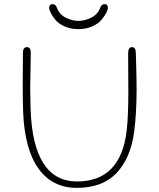

<svg xmlns="http://www.w3.org/2000/svg" viewBox="-20 -903 771 929"><path d="M218 -865Q218 -883 234 -883Q249 -883 255 -866Q268 -832 299 -817Q330 -802 360 -802Q389 -802 420.5 -817Q452 -832 465 -866Q471 -883 486 -883Q502 -883 502 -865Q502 -856 494 -840.5Q486 -825 470.5 -806.5Q455 -788 425.5 -775Q396 -762 359 -762Q322 -762 293 -775Q264 -788 248.5 -806.5Q233 -825 225.5 -840.5Q218 -856 218 -865ZM352 6Q233 6 166 -87.5Q99 -181 92 -361Q90 -417 90 -500Q90 -527 90.5 -577Q91 -627 91 -649Q91 -675 111 -675Q129 -675 129 -648Q129 -620 127.5 -563Q126 -506 126 -477Q126 -443 128 -375Q140 -25 353 -25Q564 -25 593 -271Q601 -342 601 -461Q601 -490 600.5 -551Q600 -612 600 -645Q600 -675 619 -675Q637 -675 637 -647Q637 -646 637.5 -634.5Q638 -623 638.5 -604.5Q639 -586 639.5 -564Q640 -542 640.5 -517Q641 -492 641 -471Q641 -357 629 -264Q612 -138 544 -66Q476 6 352 6Z"/></svg>

Font: Comic Neue Light
Style: Regular
Weight: 300
Designer: Craig Rozynski
Foundry: Craig Rozynski
Version: Version 2.003